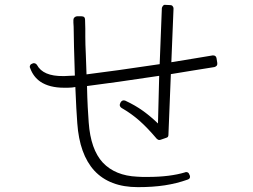

<svg xmlns="http://www.w3.org/2000/svg" viewBox="-20 -769 1040 790"><path d="M548 1Q609 1 658 -6.5Q707 -14 752 -30Q765 -34 761 -47L759 -51Q756 -61 746 -61Q743 -61 742 -60Q679 -41 588 -41Q577 -41 566 -41Q555 -41 545 -42Q454 -46 403 -100Q353 -154 345 -265Q343 -290 341 -328Q339 -366 338 -415Q393 -422 468 -432.5Q543 -443 635 -457L630 -261Q600 -290 568 -313Q536 -336 495 -355Q494 -355 492.5 -355.5Q491 -356 489 -356Q482 -356 477 -349L475 -345Q472 -340 473 -334Q475 -328 480 -325Q520 -302 553 -273Q586 -244 625 -198Q630 -193 636 -193Q639 -193 641 -194L664 -202Q673 -204 673 -214L683 -464Q727 -471 771.5 -478.5Q816 -486 862 -493Q867 -494 872 -499Q875 -504 874 -510L871 -529Q869 -541 857 -541Q856 -541 855.5 -541Q855 -541 855 -541Q810 -534 767.5 -526.5Q725 -519 685 -513L694 -734Q694 -740 690 -744Q687 -748 681 -748L660 -749Q655 -750 651 -745.5Q647 -741 646 -736L637 -505Q544 -491 468 -480.5Q392 -470 336 -463Q335 -485 334.5 -506.5Q334 -528 333 -548Q332 -568 331.5 -585Q331 -602 331 -619Q331 -634 331 -651Q331 -668 330 -688Q330 -702 315 -702H296Q288 -700 286 -697Q282 -693 282 -687Q282 -682 282 -675.5Q282 -669 283 -659Q283 -629 284.5 -576.5Q286 -524 288 -458Q281 -458 265 -457Q249 -456 245 -456H240Q157 -455 132 -502Q127 -509 119 -509Q116 -509 115 -508L112 -507Q106 -505 104 -500Q101 -494 104 -489Q117 -453 146 -433Q183 -408 244 -408Q251 -408 259.5 -408Q268 -408 277 -409Q280 -410 283.5 -410Q287 -410 290 -411Q292 -362 294 -324.5Q296 -287 298 -262Q307 -134 368 -67Q431 1 547 1Z"/></svg>

Font: Kokoro
Style: Regular
Weight: 400
Version: Version 1.00